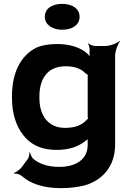

<svg xmlns="http://www.w3.org/2000/svg" viewBox="-20 -766 666 994"><path d="M434 -31V-17C434 57 377 98 285 98C225 98 180 80 152 56C144 48 137 32 136 24H132C133 32 130 48 124 57L92 100C84 111 62 127 52 129L54 133C64 131 84 137 94 146C135 183 203 208 294 208C340 208 383 203 422 193C511 165 576 96 576 -18V-478C576 -502 590 -539 602 -552L600 -554C587 -542 550 -528 526 -528H472C461 -528 443 -535 438 -542L436 -539C441 -533 445 -514 444 -504V-502C442 -489 444 -471 448 -462L450 -464C447 -473 434 -488 422 -497C387 -522 341 -538 275 -538C234 -538 196 -532 168 -519C87 -479 42 -389 42 -268V-258C42 -178 64 -112 100 -67C133 -24 184 10 274 10C340 10 387 -8 422 -36C430 -41 438 -49 440 -55L436 -56C433 -51 434 -39 434 -31ZM434 -361V-166C434 -163 435 -149 436 -148L438 -151C436 -152 427 -145 425 -142C404 -119 369 -104 318 -104C294 -104 274 -108 258 -116C207 -140 184 -193 184 -258V-268C184 -349 219 -423 320 -423C369 -423 401 -409 422 -387C424 -385 436 -376 438 -377L436 -381C434 -380 434 -364 434 -361ZM302 -612C356 -612 392 -638 392 -679C392 -720 356 -746 302 -746C248 -746 212 -721 212 -679C212 -639 250 -612 302 -612Z"/></svg>

Font: Asimov
Style: EdgeWide
Weight: 500
Designer: Google
Version: Version 2.000980: 2014